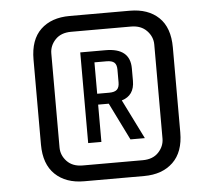

<svg xmlns="http://www.w3.org/2000/svg" viewBox="-51 -755 901 810"><g transform="rotate(-5 400.0 -350.0)"><path d="M527 0H273Q196 0 150.5 -43.5Q105 -87 105 -170V-530Q105 -614 150 -657Q195 -700 273 -700H527Q605 -700 650 -657Q695 -614 695 -530V-170Q695 -87 649.5 -43.5Q604 0 527 0ZM527 -633H273Q230 -633 206 -607.5Q182 -582 182 -549V-151Q182 -118 206 -92.5Q230 -67 273 -67H527Q570 -67 594 -92.5Q618 -118 618 -151V-549Q618 -582 593.5 -607.5Q569 -633 527 -633ZM405 -317H360V-159H304V-543H411Q515 -543 515 -457V-404Q515 -342 461 -326L544 -159H483ZM411 -496H360V-363H411Q434 -363 444 -372.5Q454 -382 454 -403V-457Q454 -478 444 -487Q434 -496 411 -496Z"/></g></svg>

Font: Share Tech
Style: Regular
Weight: 400
Designer: Ralph du Carrois
Foundry: Carrois Type Design
Version: Version 1.100